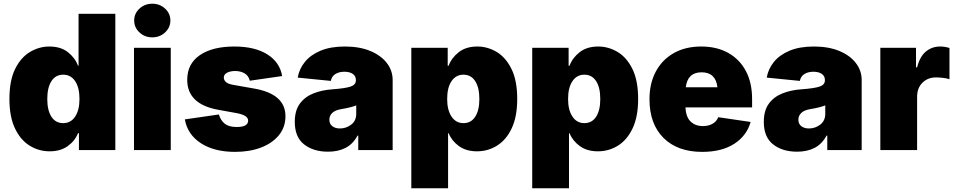

<svg xmlns="http://www.w3.org/2000/svg" viewBox="-20 -801 5103 1025"><path d="M245.1 6.8Q187 6.8 137.9 -23.7Q88.9 -54.2 59.6 -116.2Q30.3 -178.2 30.3 -272.5Q30.3 -371.6 61 -433.3Q91.8 -495.1 140.6 -523.9Q189.5 -552.7 243.2 -552.7Q304.2 -552.7 342.5 -522.5Q380.9 -492.2 396.5 -450.2H399.4V-727.5H595.7V0H401.4V-89.8H396.5Q379.9 -48.3 341.3 -20.8Q302.7 6.8 245.1 6.8ZM317.4 -143.6Q357.9 -143.6 381.1 -178.5Q404.3 -213.4 404.3 -272.5Q404.3 -333.5 381.1 -367.9Q357.9 -402.3 317.4 -402.3Q276.9 -402.3 254.6 -367.9Q232.4 -333.5 232.4 -272.5Q232.4 -211.9 254.6 -177.7Q276.9 -143.6 317.4 -143.6Z M695.3 0V-545.9H891.6V0ZM793 -601.6Q752.9 -601.6 724.6 -627.9Q696.3 -654.3 696.3 -691.4Q696.3 -729 724.6 -755.1Q752.9 -781.2 793 -781.2Q833 -781.2 861.3 -755.1Q889.6 -729 889.6 -691.4Q889.6 -654.3 861.3 -627.9Q833 -601.6 793 -601.6Z M1234.9 9.8Q1123.5 9.8 1052.2 -36.6Q981 -83 966.8 -163.6L1148.4 -189.9Q1158.2 -157.7 1180.2 -140.4Q1202.1 -123 1243.7 -123Q1304.7 -123 1304.7 -157.2Q1304.7 -186 1242.2 -197.3L1145.5 -214.8Q979.5 -244.6 979.5 -375Q979.5 -460.4 1046.9 -506.6Q1114.3 -552.7 1231.4 -552.7Q1339.8 -552.7 1406.7 -511Q1473.6 -469.2 1486.3 -395L1313.5 -370.1Q1307.1 -397 1285.6 -409.4Q1264.2 -421.9 1235.4 -421.9Q1210 -421.9 1192.4 -412.8Q1174.8 -403.8 1174.8 -386.7Q1174.8 -374.5 1185.3 -363.8Q1195.8 -353 1226.6 -347.7L1337.9 -328.1Q1503.9 -298.8 1503.9 -180.7Q1503.9 -122.1 1469 -79.3Q1434.1 -36.6 1373.5 -13.4Q1313 9.8 1234.9 9.8Z M1731.4 8.8Q1652.8 8.8 1603.3 -30.3Q1553.7 -69.3 1553.7 -150.4Q1553.7 -210.4 1580.3 -247.1Q1606.9 -283.7 1652.3 -302Q1697.8 -320.3 1753.9 -324.2Q1822.3 -329.1 1851.1 -338.6Q1879.9 -348.1 1879.9 -372.1V-374Q1879.9 -395 1863.3 -406.5Q1846.7 -418 1818.4 -418Q1790.5 -418 1770.8 -406Q1751 -394 1746.1 -369.1L1569.3 -386.7Q1577.1 -432.6 1607.4 -470.2Q1637.7 -507.8 1691.2 -530.3Q1744.6 -552.7 1821.3 -552.7Q1898.9 -552.7 1956.3 -529.1Q2013.7 -505.4 2044.9 -464.8Q2076.2 -424.3 2076.2 -374V0H1892.6V-77.1H1888.7Q1863.8 -31.2 1824.2 -11.2Q1784.7 8.8 1731.4 8.8ZM1794.9 -115.2Q1828.1 -115.2 1855 -135.7Q1881.8 -156.2 1881.8 -193.4V-238.3Q1851.6 -226.6 1803.7 -218.8Q1769.5 -213.4 1753.9 -198.2Q1738.3 -183.1 1738.3 -162.1Q1738.3 -139.2 1754.2 -127.2Q1770 -115.2 1794.9 -115.2Z M2175.8 204.1V-545.9H2370.1V-450.2H2375Q2390.6 -492.2 2429.2 -522.5Q2467.8 -552.7 2528.3 -552.7Q2582.5 -552.7 2631.1 -523.9Q2679.7 -495.1 2710.4 -433.3Q2741.2 -371.6 2741.2 -272.5Q2741.2 -178.2 2711.9 -116.2Q2682.6 -54.2 2633.8 -23.7Q2585 6.8 2526.4 6.8Q2468.8 6.8 2430.4 -20.8Q2392.1 -48.3 2375 -89.8H2372.1V204.1ZM2454.1 -143.6Q2494.6 -143.6 2516.8 -177.7Q2539.1 -211.9 2539.1 -272.5Q2539.1 -333.5 2516.8 -367.9Q2494.6 -402.3 2454.1 -402.3Q2414.1 -402.3 2390.6 -367.9Q2367.2 -333.5 2367.2 -272.5Q2367.2 -213.4 2390.6 -178.5Q2414.1 -143.6 2454.1 -143.6Z M2821.3 204.1V-545.9H3015.6V-450.2H3020.5Q3036.1 -492.2 3074.7 -522.5Q3113.3 -552.7 3173.8 -552.7Q3228 -552.7 3276.6 -523.9Q3325.2 -495.1 3356 -433.3Q3386.7 -371.6 3386.7 -272.5Q3386.7 -178.2 3357.4 -116.2Q3328.1 -54.2 3279.3 -23.7Q3230.5 6.8 3171.9 6.8Q3114.3 6.8 3075.9 -20.8Q3037.6 -48.3 3020.5 -89.8H3017.6V204.1ZM3099.6 -143.6Q3140.1 -143.6 3162.4 -177.7Q3184.6 -211.9 3184.6 -272.5Q3184.6 -333.5 3162.4 -367.9Q3140.1 -402.3 3099.6 -402.3Q3059.6 -402.3 3036.1 -367.9Q3012.7 -333.5 3012.7 -272.5Q3012.7 -213.4 3036.1 -178.5Q3059.6 -143.6 3099.6 -143.6Z M3728.5 9.8Q3597.2 9.8 3522.2 -64.7Q3447.3 -139.2 3447.3 -271.5Q3447.3 -356 3481.2 -419.2Q3515.1 -482.4 3577.1 -517.6Q3639.2 -552.7 3723.6 -552.7Q3806.2 -552.7 3867.2 -518.8Q3928.2 -484.9 3961.7 -422.1Q3995.1 -359.4 3995.1 -272.5V-227.5H3639.6Q3641.6 -176.8 3666.7 -152.3Q3691.9 -127.9 3732.4 -127.9Q3762.7 -127.9 3784.2 -140.4Q3805.7 -152.8 3814.5 -175.3L3987.3 -149.9Q3966.3 -76.2 3899.7 -33.2Q3833 9.8 3728.5 9.8ZM3641.1 -335H3810.1Q3800.8 -415 3725.6 -415Q3650.4 -415 3641.1 -335Z M4235.4 8.8Q4156.7 8.8 4107.2 -30.3Q4057.6 -69.3 4057.6 -150.4Q4057.6 -210.4 4084.2 -247.1Q4110.8 -283.7 4156.2 -302Q4201.7 -320.3 4257.8 -324.2Q4326.2 -329.1 4355 -338.6Q4383.8 -348.1 4383.8 -372.1V-374Q4383.8 -395 4367.2 -406.5Q4350.6 -418 4322.3 -418Q4294.4 -418 4274.7 -406Q4254.9 -394 4250 -369.1L4073.2 -386.7Q4081.1 -432.6 4111.3 -470.2Q4141.6 -507.8 4195.1 -530.3Q4248.5 -552.7 4325.2 -552.7Q4402.8 -552.7 4460.2 -529.1Q4517.6 -505.4 4548.8 -464.8Q4580.1 -424.3 4580.1 -374V0H4396.5V-77.1H4392.6Q4367.7 -31.2 4328.1 -11.2Q4288.6 8.8 4235.4 8.8ZM4298.8 -115.2Q4332 -115.2 4358.9 -135.7Q4385.7 -156.2 4385.7 -193.4V-238.3Q4355.5 -226.6 4307.6 -218.8Q4273.4 -213.4 4257.8 -198.2Q4242.2 -183.1 4242.2 -162.1Q4242.2 -139.2 4258.1 -127.2Q4273.9 -115.2 4298.8 -115.2Z M4679.7 0V-545.9H4870.1V-441.4H4876Q4890.6 -499.5 4923.1 -526.1Q4955.6 -552.7 4999 -552.7Q5023.9 -552.7 5048.8 -544.9V-377.9Q5034.2 -383.3 5012.9 -385.5Q4991.7 -387.7 4976.6 -387.7Q4933.1 -387.7 4904.5 -359.4Q4876 -331.1 4876 -284.2V0Z"/></svg>

Font: Inter Black
Style: Regular
Weight: 900
Designer: Rasmus Andersson
Foundry: rsms
Version: Version 4.000;git-a52131595